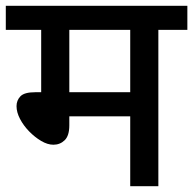

<svg xmlns="http://www.w3.org/2000/svg" viewBox="-20 -642 666 662"><path d="M526 -539V0H429V-241H219V-210Q219 -174 203 -158.5Q187 -143 164 -143Q144 -143 122 -156Q100 -169 80.5 -189Q61 -209 49 -232Q37 -255 37 -276Q37 -296 50.5 -310Q64 -324 101 -324H122V-539H0V-622H626V-539ZM429 -539H219V-324H429Z"/></svg>

Font: Noto Sans Devanagari Medium
Style: Regular
Weight: 500
Version: Version 2.003